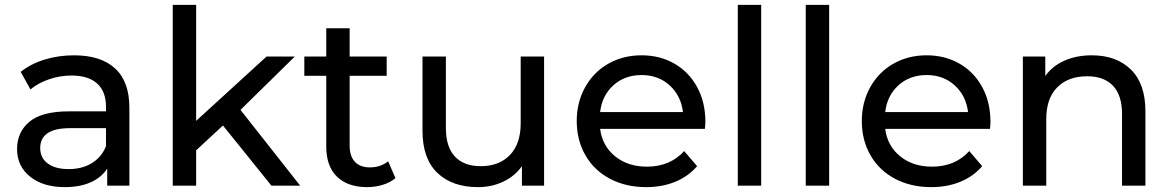

<svg xmlns="http://www.w3.org/2000/svg" viewBox="-20 -762 4808 788"><path d="M511 -320V0H420V-70Q396 -33 351.5 -13.5Q307 6 246 6Q157 6 103.5 -37Q50 -80 50 -150Q50 -220 101 -262.5Q152 -305 263 -305H415V-324Q415 -386 379 -419Q343 -452 273 -452Q226 -452 181 -436.5Q136 -421 105 -395L65 -467Q106 -500 163 -517.5Q220 -535 284 -535Q394 -535 452.5 -481Q511 -427 511 -320ZM415 -162V-236H267Q145 -236 145 -154Q145 -114 176 -91Q207 -68 262 -68Q317 -68 357 -92.5Q397 -117 415 -162Z M895 -247 785 -145V0H689V-742H785V-266L1074 -530H1190L967 -311L1212 0H1094Z M1603 -31Q1582 -13 1551 -3.5Q1520 6 1487 6Q1407 6 1363 -37Q1319 -80 1319 -160V-451H1229V-530H1319V-646H1415V-530H1567V-451H1415V-164Q1415 -121 1436.5 -98Q1458 -75 1498 -75Q1542 -75 1573 -100Z M2213 -530V0H2122V-80Q2093 -39 2045.5 -16.5Q1998 6 1942 6Q1836 6 1775 -52.5Q1714 -111 1714 -225V-530H1810V-236Q1810 -159 1847 -119.5Q1884 -80 1953 -80Q2029 -80 2073 -126Q2117 -172 2117 -256V-530Z M2873 -233H2443Q2452 -163 2504.5 -120.5Q2557 -78 2635 -78Q2730 -78 2788 -142L2841 -80Q2805 -38 2751.5 -16Q2698 6 2632 6Q2548 6 2483 -28.5Q2418 -63 2382.5 -125Q2347 -187 2347 -265Q2347 -342 2381.5 -404Q2416 -466 2476.5 -500.5Q2537 -535 2613 -535Q2689 -535 2748.5 -500.5Q2808 -466 2841.5 -404Q2875 -342 2875 -262Q2875 -251 2873 -233ZM2443 -302H2783Q2775 -369 2728.5 -411.5Q2682 -454 2613 -454Q2544 -454 2497.5 -412Q2451 -370 2443 -302Z M3008 -742H3104V0H3008Z M3287 -742H3383V0H3287Z M4043 -233H3613Q3622 -163 3674.5 -120.5Q3727 -78 3805 -78Q3900 -78 3958 -142L4011 -80Q3975 -38 3921.5 -16Q3868 6 3802 6Q3718 6 3653 -28.5Q3588 -63 3552.5 -125Q3517 -187 3517 -265Q3517 -342 3551.5 -404Q3586 -466 3646.5 -500.5Q3707 -535 3783 -535Q3859 -535 3918.5 -500.5Q3978 -466 4011.5 -404Q4045 -342 4045 -262Q4045 -251 4043 -233ZM3613 -302H3953Q3945 -369 3898.5 -411.5Q3852 -454 3783 -454Q3714 -454 3667.5 -412Q3621 -370 3613 -302Z M4681 -305V0H4585V-294Q4585 -371 4548 -410Q4511 -449 4442 -449Q4364 -449 4319 -403.5Q4274 -358 4274 -273V0H4178V-530H4270V-450Q4299 -491 4348.5 -513Q4398 -535 4461 -535Q4562 -535 4621.5 -476.5Q4681 -418 4681 -305Z"/></svg>

Font: APTA Sans Medium
Style: Bold
Weight: 500
Version: Version 7.200